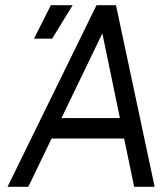

<svg xmlns="http://www.w3.org/2000/svg" viewBox="-20 -720 625 740"><path d="M111 -571H181L260 -700H176ZM497 0H576L427 -700H352ZM9 0H89L427 -700H352ZM134 -186H504L514 -265H144Z"/></svg>

Font: Unageo
Style: Regular-Italic
Weight: 400
Designer: Richard Sepsi
Foundry: Richard Sepsi
Version: Version 2.000